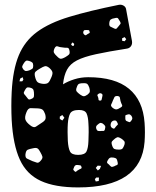

<svg xmlns="http://www.w3.org/2000/svg" viewBox="-20 -808 682 838"><path d="M321 10Q220 10 158 -18.5Q96 -47 66.5 -111.5Q37 -176 31 -284Q28 -345 31 -406Q36 -504 62 -566.5Q88 -629 141.5 -668.5Q195 -708 282.5 -734.5Q370 -761 499 -787Q510 -789 520 -783Q530 -777 531 -764L556 -629Q558 -616 552 -607Q546 -598 535 -596Q452 -583 399 -571.5Q346 -560 316 -544.5Q286 -529 272.5 -504Q259 -479 255 -440Q276 -453 304.5 -462Q333 -471 365 -471Q482 -471 543 -420.5Q604 -370 611 -272Q614 -231 611 -189Q596 10 321 10ZM504 -714Q499 -723 495.5 -727.5Q492 -732 482 -729Q469 -727 463.5 -723Q458 -719 457 -707Q456 -695 461.5 -692Q467 -689 478 -684Q486 -680 489.5 -684Q493 -688 498 -694Q503 -700 505.5 -703.5Q508 -707 504 -714ZM371 -670Q370 -676 366.5 -676.5Q363 -677 357 -677Q352 -677 349 -676.5Q346 -676 344 -671Q341 -662 349 -656Q353 -653 355.5 -654.5Q358 -656 362 -659Q367 -662 370 -663.5Q373 -665 371 -670ZM524 -646 513 -641V-630L524 -628L531 -637ZM304 -616 297 -623 290 -615 295 -608H302ZM283 -588Q281 -600 273 -599.5Q265 -599 253 -601Q240 -602 232 -605.5Q224 -609 218 -597Q212 -584 216 -577Q220 -570 231 -560Q240 -551 246.5 -551.5Q253 -552 264 -558Q276 -565 281 -570Q286 -575 283 -588ZM107 -542Q98 -545 93.5 -542.5Q89 -540 84 -532Q78 -523 77 -518Q76 -513 82 -505Q88 -498 93.5 -498Q99 -498 108 -501Q117 -505 121 -508Q125 -511 125 -521Q125 -531 121 -535Q117 -539 107 -542ZM196 -511Q184 -521 176 -519Q168 -517 155 -509Q141 -501 135 -495Q129 -489 133 -473Q137 -456 143.5 -450Q150 -444 168 -442Q184 -441 190.5 -447Q197 -453 203 -468Q210 -483 209 -491.5Q208 -500 196 -511ZM79 -471 68 -465 65 -453H77L82 -460ZM370 -425Q366 -436 362 -440.5Q358 -445 346 -445Q332 -445 325.5 -442.5Q319 -440 315 -427Q310 -415 314.5 -409Q319 -403 330 -395Q340 -388 346 -388Q352 -388 362 -395Q371 -402 372 -408Q373 -414 370 -425ZM109 -426Q100 -428 96 -424.5Q92 -421 88 -413Q83 -405 84 -401Q85 -397 91 -391Q98 -383 102 -377Q106 -371 116 -376Q127 -380 128 -387Q129 -394 128 -406Q127 -416 123 -420Q119 -424 109 -426ZM424 -399Q416 -404 408 -397Q404 -394 405 -391.5Q406 -389 408 -384Q410 -378 410 -373.5Q410 -369 417 -369Q423 -369 423.5 -373.5Q424 -378 426 -384Q427 -389 427.5 -392.5Q428 -396 424 -399ZM492 -389Q482 -389 479.5 -384Q477 -379 473 -370Q469 -359 465.5 -352.5Q462 -346 471 -338Q481 -330 488 -330.5Q495 -331 507 -339Q516 -344 512.5 -350.5Q509 -357 506 -367Q504 -377 503 -382.5Q502 -388 492 -389ZM177 -310Q172 -324 166 -329Q160 -334 144 -335Q125 -336 113.5 -336Q102 -336 95 -317Q87 -297 91 -285.5Q95 -274 112 -261Q127 -249 136.5 -255Q146 -261 162 -272Q175 -280 178 -287.5Q181 -295 177 -310ZM321 -132Q350 -132 357.5 -147Q365 -162 366 -193Q367 -207 367 -231Q367 -255 366 -268Q365 -297 358 -312.5Q351 -328 325 -328Q294 -328 286 -312.5Q278 -297 276 -268Q275 -255 275 -231Q275 -207 276 -193Q278 -162 285.5 -147Q293 -132 321 -132ZM554 -302Q549 -308 545 -309Q541 -310 533 -307Q527 -306 527 -302Q527 -298 527 -291Q527 -281 534 -279Q540 -276 544 -275Q548 -274 552 -280Q557 -286 557.5 -290.5Q558 -295 554 -302ZM252 -306 241 -299V-289L252 -282L261 -294ZM493 -271Q490 -278 487 -280.5Q484 -283 477 -282Q465 -279 463 -266Q461 -253 472 -248Q478 -245 480.5 -248.5Q483 -252 487 -257Q491 -261 493.5 -263.5Q496 -266 493 -271ZM428 -269Q420 -273 416 -271Q412 -269 405 -263Q396 -256 401 -244Q404 -238 407 -237Q410 -236 417 -236Q426 -237 431 -236.5Q436 -236 438 -244Q441 -254 438.5 -258.5Q436 -263 428 -269ZM511 -202Q502 -208 496.5 -209Q491 -210 483 -204Q473 -196 469 -191Q465 -186 469 -174Q473 -161 479 -158Q485 -155 499 -155Q511 -155 515 -160Q519 -165 523 -176Q526 -187 522.5 -191.5Q519 -196 511 -202ZM156 -144Q150 -156 144 -160Q138 -164 125 -161Q109 -158 101 -154.5Q93 -151 91 -134Q90 -119 98.5 -115.5Q107 -112 121 -105Q134 -100 141.5 -98Q149 -96 158 -107Q167 -117 165 -124.5Q163 -132 156 -144ZM494 -97Q492 -108 489.5 -113Q487 -118 477 -120Q465 -122 459.5 -119Q454 -116 449 -106Q445 -98 450 -94.5Q455 -91 461 -84Q466 -79 469 -79.5Q472 -80 478 -82Q485 -86 490 -87.5Q495 -89 494 -97ZM318 -88Q308 -89 304 -80Q301 -74 300 -70Q299 -66 305 -61Q310 -56 313 -59.5Q316 -63 322 -66Q328 -70 332.5 -71.5Q337 -73 336 -79Q334 -86 329.5 -86.5Q325 -87 318 -88ZM421 -84 406 -85 398 -75 407 -64 416 -71ZM412 -33H400L394 -26L398 -16L411 -18Z"/></svg>

Font: Rubik Moonrocks
Style: Regular
Weight: 400
Designer: Hubert and Fischer, NaN
Foundry: Hubert and Fischer, NaN
Version: Version 2.200